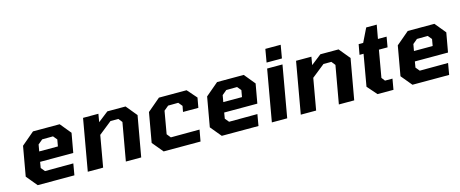

<svg xmlns="http://www.w3.org/2000/svg" viewBox="-41 -1300 4513 1885"><g transform="rotate(-15 2215.0 -357.0)"><path d="M167 0 75 -111 128 -411 259 -522H530L621 -411L586 -215H249L239 -155L272 -115L560 -116L540 0ZM267 -316H457L469 -384L436 -424L326 -423L279 -384Z M676 0 768 -523H924L910 -441L1015 -523H1200L1292 -411L1219 0H1063L1131 -384L1100 -423H1020L888 -318L832 0Z M1447 0 1355 -111 1408 -411 1539 -522H1820L1905 -425L1887 -325H1731L1742 -384L1709 -424L1606 -423L1559 -384L1519 -155L1551 -115L1843 -116L1822 0Z M2038 0 1946 -111 1999 -411 2130 -522H2401L2492 -411L2457 -215H2120L2110 -155L2143 -115L2431 -116L2411 0ZM2138 -316H2328L2340 -384L2307 -424L2197 -423L2150 -384Z M2649 -581 2672 -714H2828L2805 -581ZM2547 0 2639 -523H2795L2703 0Z M2841 0 2933 -523H3089L3075 -441L3180 -523H3365L3457 -411L3384 0H3228L3296 -384L3265 -423H3185L3053 -318L2997 0Z M3621 0 3535 -98 3591 -418H3550L3569 -522H3615L3683 -661H3790L3765 -522H3853L3835 -418H3747L3699 -144L3726 -109H3802L3783 0Z M3976 0 3884 -111 3937 -411 4068 -522H4339L4430 -411L4395 -215H4058L4048 -155L4081 -115L4369 -116L4349 0ZM4076 -316H4266L4278 -384L4245 -424L4135 -423L4088 -384Z"/></g></svg>

Font: Tomorrow SemiBold
Style: Italic
Weight: 600
Italic angle: -10°
Designer: Tony de Marco, Monica Rizzolli
Foundry: Just in Type
Version: Version 2.002